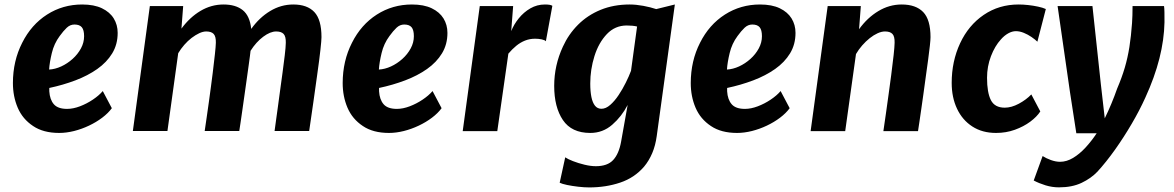

<svg xmlns="http://www.w3.org/2000/svg" viewBox="-20 -584 5227 855"><path d="M243.8 8Q172.8 8 127.4 -22.8Q80.6 -53.8 59 -104.2Q37.4 -154.6 37.5 -214.6Q37.7 -313.1 78.9 -393.6Q119.3 -474.1 189.5 -519.1Q259.7 -564 345.9 -564Q398.9 -564 433.9 -547.2Q468.9 -530.4 486.5 -501.9Q504 -473.3 504 -437.5Q504 -386.5 479.8 -346.5Q455.5 -306.6 413.1 -276.7Q370.7 -246.9 315.7 -226.1Q260.7 -205.3 199.5 -192.3Q199.5 -188.7 199.5 -184.8Q199.5 -181 199.5 -177.7Q201.8 -140.4 219.9 -119.7Q237.9 -99.1 278.6 -99.1Q305.7 -99.1 336 -110.6Q366.3 -122.1 393.4 -140.3Q420.6 -158.5 437.7 -178.5L478 -102.2Q461.6 -79.9 435.2 -59.9Q408.7 -39.9 376.4 -24.6Q344.2 -9.3 309.9 -0.6Q275.5 8 243.8 8ZM198.7 -274.3Q225.5 -275.7 252.7 -288.2Q280 -300.8 303.2 -321.6Q326.4 -342.4 340.4 -368.4Q354.5 -394.4 354.5 -422.8Q354.5 -450.5 344.4 -462.6Q334.2 -474.8 311.5 -474.8Q292.4 -474.8 277.2 -460.4Q262.1 -446.1 245.8 -423.5Q220.8 -389.8 210.8 -347.8Q200.7 -305.9 198.7 -274.3Z M725.6 -0.5H571.6L647.3 -557H795.7L788 -456.6Q824.8 -506.8 872.7 -535.4Q920.7 -564 975.4 -564Q1029.7 -564 1061.1 -538.7Q1092.5 -513.4 1098.8 -455.3Q1134.8 -505.8 1183.1 -534.9Q1231.3 -564 1286.2 -564Q1348.2 -564 1379.9 -530.3Q1411.6 -496.6 1411.6 -418.5Q1411.6 -404.5 1406.9 -362.3Q1402.3 -320 1392.3 -249.5Q1383.9 -190.2 1375.5 -129.7Q1367 -69.2 1356.8 -0.5H1202.7Q1206.4 -29 1210.2 -55.6Q1213.9 -82.2 1217.4 -107.6Q1220.9 -133 1224.2 -158Q1227.5 -183 1231 -208.1Q1234.4 -233.2 1238 -259.2Q1243.9 -302.9 1248.1 -338.1Q1252.3 -373.2 1252.7 -393.5Q1253.3 -422 1242.9 -432.9Q1232.4 -443.9 1209.6 -443.9Q1183.6 -443.9 1152.1 -420.4Q1120.7 -397 1095.7 -357.7Q1094.8 -349.5 1092.8 -333.2Q1090.7 -316.8 1087.5 -294.1Q1083.5 -265.6 1078.7 -231.1Q1073.9 -196.5 1068.8 -161Q1063.7 -125.5 1059.2 -93.3Q1054.7 -61.1 1051 -36.6Q1047.4 -12 1045.5 -0.5H891.5Q895.8 -30.1 900.6 -62.9Q905.4 -95.7 910.1 -129.7Q914.8 -163.8 919.2 -196.9Q923.6 -230 927.3 -259.5Q933.2 -308.4 937 -342.7Q940.8 -377 941.2 -393.5Q941.9 -421.8 931.4 -432.9Q921 -443.9 898.3 -443.9Q884.1 -443.9 867.3 -436.1Q850.6 -428.3 833.2 -415.1Q815.9 -401.8 800.6 -384.2Q785.3 -366.6 773.6 -347.1Z M1712.3 8Q1641.3 8 1595.9 -22.8Q1549.1 -53.8 1527.5 -104.2Q1505.9 -154.6 1506 -214.6Q1506.2 -313.1 1547.4 -393.6Q1587.8 -474.1 1658 -519.1Q1728.2 -564 1814.4 -564Q1867.4 -564 1902.4 -547.2Q1937.4 -530.4 1955 -501.9Q1972.5 -473.3 1972.5 -437.5Q1972.5 -386.5 1948.3 -346.5Q1924 -306.6 1881.6 -276.7Q1839.2 -246.9 1784.2 -226.1Q1729.2 -205.3 1668 -192.3Q1668 -188.7 1668 -184.8Q1668 -181 1668 -177.7Q1670.3 -140.4 1688.4 -119.7Q1706.4 -99.1 1747.1 -99.1Q1774.2 -99.1 1804.5 -110.6Q1834.8 -122.1 1861.9 -140.3Q1889.1 -158.5 1906.2 -178.5L1946.5 -102.2Q1930.1 -79.9 1903.7 -59.9Q1877.2 -39.9 1844.9 -24.6Q1812.7 -9.3 1778.4 -0.6Q1744 8 1712.3 8ZM1667.2 -274.3Q1694 -275.7 1721.2 -288.2Q1748.5 -300.8 1771.7 -321.6Q1794.9 -342.4 1808.9 -368.4Q1823 -394.4 1823 -422.8Q1823 -450.5 1812.9 -462.6Q1802.7 -474.8 1780 -474.8Q1760.9 -474.8 1745.7 -460.4Q1730.6 -446.1 1714.3 -423.5Q1689.3 -389.8 1679.3 -347.8Q1669.2 -305.9 1667.2 -274.3Z M2194.5 0H2040.5L2116.5 -557H2265.1L2256.5 -445.4Q2268.2 -475.2 2290.1 -502.3Q2312 -529.5 2341.8 -546.8Q2371.6 -564 2406.6 -564Q2432.5 -564 2439.7 -558L2410.8 -400.2Q2406.5 -405.6 2392.4 -408.6Q2378.2 -411.6 2363.1 -411.6Q2339 -411.6 2318.1 -403.3Q2297.2 -395 2278.9 -380Q2260.7 -365 2243.8 -345.1Z M2604 250.6Q2581.8 250.6 2555 247.5Q2528.2 244.4 2505.4 239.7Q2482.7 234.9 2472.3 229.8L2497 116.6Q2508.2 124.5 2531.8 133.6Q2555.3 142.8 2582.8 149.4Q2610.3 156.1 2633.4 156.1Q2685.1 156.1 2710.6 128.5Q2736.1 101 2745.8 47L2775 -116.7Q2748.5 -65.3 2706.5 -28.7Q2664.5 8 2608.5 8Q2525.3 8 2486.6 -49.5Q2447.9 -106.9 2447.9 -201.5Q2447.9 -292.6 2486.5 -376Q2511.7 -431.5 2554.2 -474Q2596.6 -516.4 2654.6 -540.2Q2712.7 -564 2783.9 -564Q2812.2 -564 2844.8 -558Q2877.4 -551.9 2902.3 -543.5L2985.2 -564L2904.5 21.9Q2898.8 64.1 2884.4 98Q2870 131.9 2848.4 157.8Q2805.7 207.7 2741.9 229.1Q2678.1 250.6 2604 250.6ZM2658.3 -99.6Q2677.9 -99.6 2697.4 -116.8Q2717 -133.9 2734.8 -160.6Q2752.6 -187.3 2766.8 -216.1Q2781.1 -244.9 2790 -268.7L2817 -465.9Q2807.1 -468.3 2795.6 -469.4Q2784.2 -470.5 2771.1 -470.5Q2718.9 -470.5 2682.6 -432.4Q2645.9 -393.9 2627.2 -334.2Q2608.5 -274.6 2608.5 -212.1Q2608.5 -177 2613.6 -151.8Q2618.8 -126.6 2629.7 -113.1Q2640.6 -99.6 2658.3 -99.6Z M3262.3 8Q3191.3 8 3145.9 -22.8Q3099.1 -53.8 3077.5 -104.2Q3055.9 -154.6 3056 -214.6Q3056.2 -313.1 3097.4 -393.6Q3137.8 -474.1 3208 -519.1Q3278.2 -564 3364.4 -564Q3417.4 -564 3452.4 -547.2Q3487.4 -530.4 3505 -501.9Q3522.5 -473.3 3522.5 -437.5Q3522.5 -386.5 3498.3 -346.5Q3474 -306.6 3431.6 -276.7Q3389.2 -246.9 3334.2 -226.1Q3279.2 -205.3 3218 -192.3Q3218 -188.7 3218 -184.8Q3218 -181 3218 -177.7Q3220.3 -140.4 3238.4 -119.7Q3256.4 -99.1 3297.1 -99.1Q3324.2 -99.1 3354.5 -110.6Q3384.8 -122.1 3411.9 -140.3Q3439.1 -158.5 3456.2 -178.5L3496.5 -102.2Q3480.1 -79.9 3453.7 -59.9Q3427.2 -39.9 3394.9 -24.6Q3362.7 -9.3 3328.4 -0.6Q3294 8 3262.3 8ZM3217.2 -274.3Q3244 -275.7 3271.2 -288.2Q3298.5 -300.8 3321.7 -321.6Q3344.9 -342.4 3358.9 -368.4Q3373 -394.4 3373 -422.8Q3373 -450.5 3362.9 -462.6Q3352.7 -474.8 3330 -474.8Q3310.9 -474.8 3295.7 -460.4Q3280.6 -446.1 3264.3 -423.5Q3239.3 -389.8 3229.3 -347.8Q3219.2 -305.9 3217.2 -274.3Z M3743.8 0H3589.8L3665.8 -557H3813.4L3805.5 -453.9Q3842.2 -505 3891.2 -534.5Q3940.1 -564 3995.4 -564Q4058.5 -564 4091.1 -530.3Q4123.7 -496.6 4123.7 -418.5Q4123.7 -407.4 4120.8 -380.4Q4117.8 -353.3 4113.2 -318.8Q4108.5 -284.2 4103.7 -250.2Q4102.2 -239.4 4099 -215.9Q4095.8 -192.4 4091.6 -161.9Q4087.3 -131.5 4082.8 -100Q4078.3 -68.6 4074.4 -42.2Q4070.4 -15.8 4068 0H3913.8Q3919.7 -39.4 3925.4 -80.3Q3931.2 -121.2 3937 -163.6Q3942.8 -206 3948.6 -249.5Q3955.5 -303.6 3959.5 -339.1Q3963.4 -374.6 3963.8 -393.5Q3964.5 -422 3954.1 -432.9Q3943.7 -443.9 3921.1 -443.9Q3905.9 -443.9 3888.3 -436Q3870.6 -428 3853 -414Q3835.3 -399.9 3819.4 -381.7Q3803.5 -363.5 3791.8 -343.3Z M4415.5 8Q4354.5 8 4310.1 -20.6Q4265.7 -49.2 4241.9 -99.6Q4218 -149.9 4218 -214.9Q4218 -311 4255.5 -391.4Q4292.8 -471.5 4360.7 -517.7Q4428.6 -564 4516 -564Q4535.7 -564 4558.8 -561.5Q4581.9 -559 4602.9 -554.4Q4624 -549.9 4637.2 -543.8L4599.6 -398.3Q4589.3 -408.3 4573.4 -419.3Q4557.5 -430.2 4539.2 -437.7Q4520.9 -445.2 4503.9 -445.2Q4487.1 -445.2 4469.6 -435.4Q4452.1 -425.6 4436.9 -408.2Q4410.3 -379.2 4392.8 -333.6Q4375.4 -288 4375.4 -237.7Q4375.4 -171.9 4392.5 -138.2Q4409.7 -104.5 4454.1 -104.5Q4484.2 -104.5 4517.1 -122.2Q4549.9 -139.8 4572.6 -163.5L4612.6 -87.7Q4597.2 -64 4567.8 -42.1Q4538.4 -20.3 4499.2 -6.1Q4460.1 8 4415.5 8Z M4695.6 250.3Q4665.5 250.3 4636 241.3Q4606.6 232.2 4583.3 219.8L4622.9 110.9Q4638.4 121.1 4660 128.8Q4681.6 136.5 4700.5 136.5Q4729.8 136.5 4758.6 119.2Q4787.4 101.9 4814.1 73Q4840.8 44 4863.6 9.5H4773L4744.8 -173.5L4689.6 -557H4844.8L4882.1 -210.2L4899.6 -57Q4915.4 -89.2 4929.1 -122.3Q4942.9 -155.4 4954.8 -189.5Q4975.8 -238.5 4988.9 -283Q5001.9 -327.4 5009.4 -375Q5016.9 -422.7 5021.1 -481.2Q5022.4 -496.9 5022.8 -516Q5023.2 -535.1 5023.4 -557H5163.6Q5165 -548.3 5165.4 -529.3Q5165.9 -510.3 5165.6 -484.6Q5164.1 -407.4 5143 -323.6Q5121.8 -239.9 5080.3 -149.3Q5055.1 -93.3 5019.9 -33.2Q4984.8 26.9 4945.3 82.5Q4905.7 138 4867 180.4Q4838.5 210.3 4796.4 230.3Q4754.2 250.3 4695.6 250.3Z"/></svg>

Font: Merriweather Sans Variable Regular
Style: Italic
Weight: 300
Italic angle: -8°
Designer: Eben Sorkin
Foundry: Eben Sorkin
Version: Version 2.001